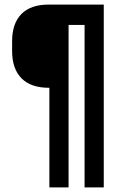

<svg xmlns="http://www.w3.org/2000/svg" viewBox="-20 -720 541 840"><path d="M434 100H350V-611H280V100H196V-336H193Q115 -336 74 -377.5Q33 -419 33 -497V-539Q33 -618 74 -659Q115 -700 193 -700H434Z"/></svg>

Font: Bebas Kai
Style: Regular
Weight: 400
Designer: Ryoichi Tsunekawa
Foundry: Dharma Type
Version: Version 1.001;PS 001.001;hotconv 1.0.70;makeotf.lib2.5.58329